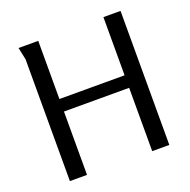

<svg xmlns="http://www.w3.org/2000/svg" viewBox="-129 -854 971 980"><g transform="rotate(-20 357.0 -364.0)"><path d="M534 -344V0H627V-728H534V-412H180V-728H73C74 -722 87 -664 87 -662V0H180V-344Z"/></g></svg>

Font: Rosario
Style: Regular
Weight: 400
Designer: Hector Gatti
Foundry: Omnibus Type
Version: Version 1.100